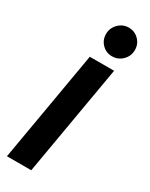

<svg xmlns="http://www.w3.org/2000/svg" viewBox="-213 -724 596 763"><g transform="rotate(30 85.0 -342.5)"><path d="M-29.5 0 58 -507H169.5L82 0ZM132.5 -552.5Q106 -552.5 87.2 -571.5Q68.5 -590.5 68.5 -617.5Q68.5 -645.5 88.2 -665.2Q108 -685 135 -685Q162 -685 181 -666Q200 -647 200 -619.5Q200 -591.5 180.2 -572Q160.5 -552.5 132.5 -552.5Z"/></g></svg>

Font: Anybody UltraCondensed SemiBold
Style: Italic
Weight: 600
Width: 1
Italic angle: -10°
Designer: Tyler Finck
Foundry: Etcetera Type Company
Version: Version 1.010; ttfautohint (v1.8.3) -l 8 -r 50 -G 200 -x 14 